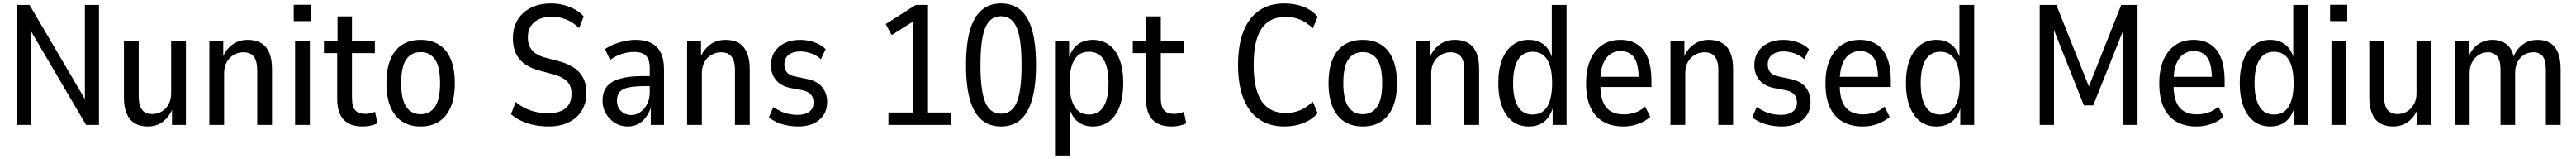

<svg xmlns="http://www.w3.org/2000/svg" viewBox="-20 -734 15171 934"><path d="M80 0V-705H154L500 -118H480V-705H563V0H487L142 -586H164V0Z M849 9Q807 9 775.5 -8.5Q744 -26 727 -64.5Q710 -103 710 -162V-491H797V-170Q797 -131 806.5 -107.5Q816 -84 834 -74Q852 -64 877 -64Q907 -64 932.5 -79Q958 -94 973 -121.5Q988 -149 988 -185V-491H1075V0H993V-93H995Q977 -49 940.5 -20Q904 9 849 9Z M1213 0V-491H1295V-397H1292Q1309 -442 1347.5 -471Q1386 -500 1440 -500Q1484 -500 1515.5 -482.5Q1547 -465 1564.5 -427Q1582 -389 1582 -328V0H1495V-321Q1495 -360 1485 -383.5Q1475 -407 1457 -417Q1439 -427 1414 -427Q1383 -427 1357 -412Q1331 -397 1315.5 -369.5Q1300 -342 1300 -305V0Z M1710 -610V-706H1811V-610ZM1718 0V-491H1805V0Z M2117 9Q2042 9 2004 -31Q1966 -71 1966 -154V-422H1888V-491H1968V-638H2053V-491H2188V-422H2053V-161Q2053 -107 2072.5 -86Q2092 -65 2131 -65Q2146 -65 2161 -68.5Q2176 -72 2189 -77L2203 -10Q2187 -1 2164 4Q2141 9 2117 9Z M2458 9Q2394 9 2349 -20Q2304 -49 2280 -105.5Q2256 -162 2256 -246Q2256 -329 2280 -386Q2304 -443 2349 -471.5Q2394 -500 2458 -500Q2521 -500 2566 -471.5Q2611 -443 2635 -386Q2659 -329 2659 -246Q2659 -162 2635 -105.5Q2611 -49 2566 -20Q2521 9 2458 9ZM2457 -63Q2512 -63 2542 -106.5Q2572 -150 2572 -246Q2572 -343 2542 -385.5Q2512 -428 2458 -428Q2403 -428 2373 -385.5Q2343 -343 2343 -246Q2343 -150 2373 -106.5Q2403 -63 2457 -63Z M3211 9Q3169 9 3128 1Q3087 -7 3051.5 -23.5Q3016 -40 2990 -63L3017 -135Q3045 -112 3076 -97Q3107 -82 3141.5 -75.5Q3176 -69 3211 -69Q3275 -69 3310.5 -97.5Q3346 -126 3346 -184Q3346 -214 3335 -235.5Q3324 -257 3301 -271.5Q3278 -286 3243 -296L3152 -321Q3074 -343 3037.5 -389.5Q3001 -436 3001 -509Q3001 -572 3029 -618Q3057 -664 3107.5 -689Q3158 -714 3225 -714Q3264 -714 3299.5 -705Q3335 -696 3365 -679.5Q3395 -663 3418 -638L3391 -569Q3357 -603 3316 -619.5Q3275 -636 3230 -636Q3188 -636 3156 -622Q3124 -608 3106.5 -581Q3089 -554 3089 -514Q3089 -469 3112.5 -440.5Q3136 -412 3183 -398L3273 -374Q3355 -352 3394.5 -306.5Q3434 -261 3434 -190Q3434 -129 3406.5 -84Q3379 -39 3329 -15Q3279 9 3211 9Z M3677 9Q3635 9 3601.5 -12Q3568 -33 3548.5 -67.5Q3529 -102 3529 -142Q3529 -194 3554.5 -225.5Q3580 -257 3632.5 -272Q3685 -287 3766 -287H3819V-228H3776Q3731 -228 3700 -223.5Q3669 -219 3650.5 -209.5Q3632 -200 3623 -183.5Q3614 -167 3614 -143Q3614 -104 3638.5 -81Q3663 -58 3699 -58Q3726 -58 3751 -75Q3776 -92 3791.5 -122.5Q3807 -153 3807 -192V-334Q3807 -385 3784.5 -407Q3762 -429 3714 -429Q3681 -429 3645.5 -418.5Q3610 -408 3573 -382L3544 -446Q3571 -464 3600.5 -475.5Q3630 -487 3662 -493.5Q3694 -500 3725 -500Q3779 -500 3816 -481Q3853 -462 3872 -424Q3891 -386 3891 -327V0H3813V-106H3815Q3804 -72 3784.5 -45.5Q3765 -19 3738.5 -5Q3712 9 3677 9Z M4027 0V-491H4109V-397H4106Q4123 -442 4161.5 -471Q4200 -500 4254 -500Q4298 -500 4329.5 -482.5Q4361 -465 4378.5 -427Q4396 -389 4396 -328V0H4309V-321Q4309 -360 4299 -383.5Q4289 -407 4271 -417Q4253 -427 4228 -427Q4197 -427 4171 -412Q4145 -397 4129.5 -369.5Q4114 -342 4114 -305V0Z M4682 9Q4648 9 4615.5 2.5Q4583 -4 4556 -16Q4529 -28 4509 -45L4535 -105Q4559 -89 4582.5 -78.5Q4606 -68 4630 -63.5Q4654 -59 4678 -59Q4721 -59 4746.5 -77.5Q4772 -96 4772 -131Q4772 -162 4755.5 -179.5Q4739 -197 4706 -204L4637 -217Q4580 -228 4550.5 -264Q4521 -300 4521 -351Q4521 -396 4542 -429Q4563 -462 4601.5 -481Q4640 -500 4692 -500Q4721 -500 4749 -493.5Q4777 -487 4801.5 -475Q4826 -463 4843 -445L4815 -386Q4798 -402 4777.5 -412Q4757 -422 4735.5 -427Q4714 -432 4693 -432Q4652 -432 4626 -412.5Q4600 -393 4600 -355Q4600 -327 4615 -309Q4630 -291 4663 -285L4730 -271Q4792 -259 4822 -223Q4852 -187 4852 -134Q4852 -91 4831 -58.5Q4810 -26 4772 -8.5Q4734 9 4682 9Z M5213 0V-73H5359V-634L5395 -631L5232 -528L5197 -593L5374 -705H5446V-73H5580V0Z M5876 9Q5807 9 5761 -30.5Q5715 -70 5692.5 -150Q5670 -230 5670 -352Q5670 -474 5692.5 -554Q5715 -634 5761 -674Q5807 -714 5876 -714Q5946 -714 5992 -674.5Q6038 -635 6060 -554.5Q6082 -474 6082 -353Q6082 -232 6059.5 -151.5Q6037 -71 5991.5 -31Q5946 9 5876 9ZM5876 -66Q5940 -66 5968.5 -132.5Q5997 -199 5997 -353Q5997 -505 5968.5 -572Q5940 -639 5876 -639Q5812 -639 5783.5 -572Q5755 -505 5755 -352Q5755 -199 5783.5 -132.5Q5812 -66 5876 -66Z M6194 180V-491H6277V-385H6273Q6289 -442 6325.5 -471Q6362 -500 6417 -500Q6473 -500 6513.5 -469.5Q6554 -439 6575 -382.5Q6596 -326 6596 -246Q6596 -167 6575 -110Q6554 -53 6514.5 -22Q6475 9 6417 9Q6362 9 6327 -20Q6292 -49 6277 -105H6281V180ZM6394 -61Q6452 -61 6480.5 -108.5Q6509 -156 6509 -246Q6509 -337 6480.5 -383.5Q6452 -430 6394 -430Q6336 -430 6308 -383Q6280 -336 6280 -246Q6280 -156 6308.5 -108.5Q6337 -61 6394 -61Z M6881 9Q6806 9 6768 -31Q6730 -71 6730 -154V-422H6652V-491H6732V-638H6817V-491H6952V-422H6817V-161Q6817 -107 6836.5 -86Q6856 -65 6895 -65Q6910 -65 6925 -68.5Q6940 -72 6953 -77L6967 -10Q6951 -1 6928 4Q6905 9 6881 9Z M7545 9Q7458 9 7397 -32.5Q7336 -74 7304 -155Q7272 -236 7272 -352Q7272 -470 7304 -550.5Q7336 -631 7397 -672.5Q7458 -714 7545 -714Q7606 -714 7656 -695Q7706 -676 7741 -636L7713 -568Q7676 -603 7637.5 -619Q7599 -635 7552 -635Q7458 -635 7411 -567Q7364 -499 7364 -353Q7364 -208 7411.5 -139Q7459 -70 7552 -70Q7599 -70 7637.5 -86Q7676 -102 7712 -137L7741 -69Q7706 -30 7656 -10.5Q7606 9 7545 9Z M8007 9Q7943 9 7898 -20Q7853 -49 7829 -105.5Q7805 -162 7805 -246Q7805 -329 7829 -386Q7853 -443 7898 -471.5Q7943 -500 8007 -500Q8070 -500 8115 -471.5Q8160 -443 8184 -386Q8208 -329 8208 -246Q8208 -162 8184 -105.5Q8160 -49 8115 -20Q8070 9 8007 9ZM8006 -63Q8061 -63 8091 -106.5Q8121 -150 8121 -246Q8121 -343 8091 -385.5Q8061 -428 8007 -428Q7952 -428 7922 -385.5Q7892 -343 7892 -246Q7892 -150 7922 -106.5Q7952 -63 8006 -63Z M8323 0V-491H8405V-397H8402Q8419 -442 8457.5 -471Q8496 -500 8550 -500Q8594 -500 8625.5 -482.5Q8657 -465 8674.5 -427Q8692 -389 8692 -328V0H8605V-321Q8605 -360 8595 -383.5Q8585 -407 8567 -417Q8549 -427 8524 -427Q8493 -427 8467 -412Q8441 -397 8425.5 -369.5Q8410 -342 8410 -305V0Z M8985 9Q8928 9 8888 -21.5Q8848 -52 8826.5 -109.5Q8805 -167 8805 -246Q8805 -325 8826.5 -381.5Q8848 -438 8888.5 -469Q8929 -500 8984 -500Q9039 -500 9074.5 -471Q9110 -442 9124 -387H9120V-705H9207V0H9125V-107H9128Q9112 -49 9076 -20Q9040 9 8985 9ZM9007 -61Q9065 -61 9093.5 -108.5Q9122 -156 9122 -246Q9122 -336 9093.5 -383Q9065 -430 9007 -430Q8950 -430 8921 -383Q8892 -336 8892 -246Q8892 -156 8920.5 -108.5Q8949 -61 9007 -61Z M9541 9Q9473 9 9424 -18.5Q9375 -46 9348.5 -102Q9322 -158 9322 -245Q9322 -323 9346 -380Q9370 -437 9415.5 -468.5Q9461 -500 9524 -500Q9584 -500 9625 -472.5Q9666 -445 9686.5 -391.5Q9707 -338 9707 -260V-223H9390V-283H9646L9632 -266Q9632 -358 9605 -396Q9578 -434 9525 -434Q9489 -434 9462.5 -414.5Q9436 -395 9421 -356Q9406 -317 9406 -255V-234Q9406 -173 9422 -135Q9438 -97 9468.5 -79.5Q9499 -62 9544 -62Q9577 -62 9610 -72.5Q9643 -83 9670 -108L9700 -47Q9666 -18 9625 -4.5Q9584 9 9541 9Z M9819 0V-491H9901V-397H9898Q9915 -442 9953.5 -471Q9992 -500 10046 -500Q10090 -500 10121.5 -482.5Q10153 -465 10170.5 -427Q10188 -389 10188 -328V0H10101V-321Q10101 -360 10091 -383.5Q10081 -407 10063 -417Q10045 -427 10020 -427Q9989 -427 9963 -412Q9937 -397 9921.5 -369.5Q9906 -342 9906 -305V0Z M10474 9Q10440 9 10407.5 2.5Q10375 -4 10348 -16Q10321 -28 10301 -45L10327 -105Q10351 -89 10374.5 -78.5Q10398 -68 10422 -63.5Q10446 -59 10470 -59Q10513 -59 10538.5 -77.5Q10564 -96 10564 -131Q10564 -162 10547.5 -179.5Q10531 -197 10498 -204L10429 -217Q10372 -228 10342.5 -264Q10313 -300 10313 -351Q10313 -396 10334 -429Q10355 -462 10393.5 -481Q10432 -500 10484 -500Q10513 -500 10541 -493.5Q10569 -487 10593.5 -475Q10618 -463 10635 -445L10607 -386Q10590 -402 10569.5 -412Q10549 -422 10527.5 -427Q10506 -432 10485 -432Q10444 -432 10418 -412.5Q10392 -393 10392 -355Q10392 -327 10407 -309Q10422 -291 10455 -285L10522 -271Q10584 -259 10614 -223Q10644 -187 10644 -134Q10644 -91 10623 -58.5Q10602 -26 10564 -8.5Q10526 9 10474 9Z M10951 9Q10883 9 10834 -18.5Q10785 -46 10758.5 -102Q10732 -158 10732 -245Q10732 -323 10756 -380Q10780 -437 10825.5 -468.5Q10871 -500 10934 -500Q10994 -500 11035 -472.5Q11076 -445 11096.5 -391.5Q11117 -338 11117 -260V-223H10800V-283H11056L11042 -266Q11042 -358 11015 -396Q10988 -434 10935 -434Q10899 -434 10872.5 -414.5Q10846 -395 10831 -356Q10816 -317 10816 -255V-234Q10816 -173 10832 -135Q10848 -97 10878.5 -79.5Q10909 -62 10954 -62Q10987 -62 11020 -72.5Q11053 -83 11080 -108L11110 -47Q11076 -18 11035 -4.5Q10994 9 10951 9Z M11386 9Q11329 9 11289 -21.5Q11249 -52 11227.5 -109.5Q11206 -167 11206 -246Q11206 -325 11227.5 -381.5Q11249 -438 11289.5 -469Q11330 -500 11385 -500Q11440 -500 11475.5 -471Q11511 -442 11525 -387H11521V-705H11608V0H11526V-107H11529Q11513 -49 11477 -20Q11441 9 11386 9ZM11408 -61Q11466 -61 11494.5 -108.5Q11523 -156 11523 -246Q11523 -336 11494.5 -383Q11466 -430 11408 -430Q11351 -430 11322 -383Q11293 -336 11293 -246Q11293 -156 11321.5 -108.5Q11350 -61 11408 -61Z M11994 0V-705H12092L12292 -205H12275L12474 -705H12570V0H12486V-574H12493L12309 -115H12254L12071 -575H12078V0Z M12917 9Q12849 9 12800 -18.5Q12751 -46 12724.5 -102Q12698 -158 12698 -245Q12698 -323 12722 -380Q12746 -437 12791.5 -468.5Q12837 -500 12900 -500Q12960 -500 13001 -472.5Q13042 -445 13062.5 -391.5Q13083 -338 13083 -260V-223H12766V-283H13022L13008 -266Q13008 -358 12981 -396Q12954 -434 12901 -434Q12865 -434 12838.5 -414.5Q12812 -395 12797 -356Q12782 -317 12782 -255V-234Q12782 -173 12798 -135Q12814 -97 12844.5 -79.5Q12875 -62 12920 -62Q12953 -62 12986 -72.5Q13019 -83 13046 -108L13076 -47Q13042 -18 13001 -4.5Q12960 9 12917 9Z M13352 9Q13295 9 13255 -21.5Q13215 -52 13193.5 -109.5Q13172 -167 13172 -246Q13172 -325 13193.5 -381.5Q13215 -438 13255.5 -469Q13296 -500 13351 -500Q13406 -500 13441.5 -471Q13477 -442 13491 -387H13487V-705H13574V0H13492V-107H13495Q13479 -49 13443 -20Q13407 9 13352 9ZM13374 -61Q13432 -61 13460.5 -108.5Q13489 -156 13489 -246Q13489 -336 13460.5 -383Q13432 -430 13374 -430Q13317 -430 13288 -383Q13259 -336 13259 -246Q13259 -156 13287.5 -108.5Q13316 -61 13374 -61Z M13704 -610V-706H13805V-610ZM13712 0V-491H13799V0Z M14074 9Q14032 9 14000.5 -8.5Q13969 -26 13952 -64.5Q13935 -103 13935 -162V-491H14022V-170Q14022 -131 14031.5 -107.5Q14041 -84 14059 -74Q14077 -64 14102 -64Q14132 -64 14157.5 -79Q14183 -94 14198 -121.5Q14213 -149 14213 -185V-491H14300V0H14218V-93H14220Q14202 -49 14165.5 -20Q14129 9 14074 9Z M14440 0V-491H14521V-397H14518Q14529 -426 14549 -449.5Q14569 -473 14597.5 -486.5Q14626 -500 14661 -500Q14709 -500 14742.5 -474.5Q14776 -449 14786 -399H14784Q14800 -442 14836.5 -471Q14873 -500 14928 -500Q14968 -500 14998.5 -482.5Q15029 -465 15045.5 -427Q15062 -389 15062 -328V0H14975V-320Q14975 -381 14956 -404Q14937 -427 14902 -427Q14871 -427 14846.5 -412Q14822 -397 14808 -370Q14794 -343 14794 -305V0H14708V-320Q14708 -381 14687 -404Q14666 -427 14635 -427Q14604 -427 14579.5 -411.5Q14555 -396 14540.5 -368.5Q14526 -341 14526 -306V0Z"/></svg>

Font: Nunito Sans 10pt Condensed Medium
Style: Regular
Weight: 500
Width: 3
Designer: Vernon Adams
Foundry: Vernon Adams
Version: Version 3.101;gftools[0.9.27]